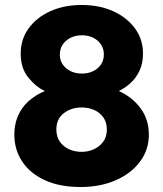

<svg xmlns="http://www.w3.org/2000/svg" viewBox="-20 -735 654 770"><path d="M303 15Q219 15 159.5 -12.5Q100 -40 68.8 -87.5Q37.5 -135 37.5 -195Q37.5 -236.5 52 -270.2Q66.5 -304 94.2 -329Q122 -354 160 -370Q124 -386.5 93.5 -424Q63 -461.5 63 -520.5Q63 -577 94.5 -620.8Q126 -664.5 181.2 -689.8Q236.5 -715 307.5 -715Q379.5 -715 435 -689.5Q490.5 -664 522 -620.2Q553.5 -576.5 553.5 -520.5Q553.5 -480.5 539.2 -450.8Q525 -421 502.5 -401Q480 -381 456.5 -370Q509.5 -346.5 543.2 -301.5Q577 -256.5 577 -195Q577 -135 542 -87.5Q507 -40 445 -12.5Q383 15 303 15ZM307.5 -126Q333 -126 356 -136.2Q379 -146.5 393.8 -166.5Q408.5 -186.5 408.5 -215.5Q408.5 -244.5 394.5 -264.2Q380.5 -284 357.5 -294Q334.5 -304 307.5 -304Q265.5 -304 235.8 -281Q206 -258 206 -215.5Q206 -186.5 220.2 -166.5Q234.5 -146.5 257.5 -136.2Q280.5 -126 307.5 -126ZM308.5 -440Q334 -440 354 -449.8Q374 -459.5 385.2 -476.8Q396.5 -494 396.5 -516.5Q396.5 -549.5 371.8 -571.5Q347 -593.5 308.5 -593.5Q282.5 -593.5 262.5 -583.2Q242.5 -573 231.2 -555.8Q220 -538.5 220 -516.5Q220 -483 245.2 -461.5Q270.5 -440 308.5 -440Z"/></svg>

Font: Geologica Thin Cursive ExtraBold
Style: Regular
Weight: 800
Version: Version 1.010;gftools[0.9.28]